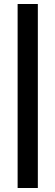

<svg xmlns="http://www.w3.org/2000/svg" viewBox="-20 -740 277 959"><path d="M68 199V-720H169V199Z"/></svg>

Font: Chivo Medium
Style: Bold
Weight: 700
Version: Version 2.002